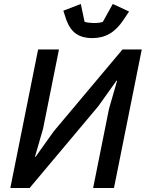

<svg xmlns="http://www.w3.org/2000/svg" viewBox="-20 -947 734 967"><path d="M32 0 172 -698H277L197 -299L156 -157H159L251 -286L597 -698H694L554 0H449L529 -399L570 -541H567L475 -412L129 0ZM444 -755Q396 -755 364 -776.5Q332 -798 314 -847L299 -893L387 -927L406 -837Q416 -834 429.5 -832.5Q443 -831 454 -831Q467 -831 478.5 -832.5Q490 -834 498 -837L548 -927L630 -889L602 -847Q570 -799 532 -777Q494 -755 444 -755Z"/></svg>

Font: IBM Plex Sans Medium
Style: Italic
Weight: 500
Italic angle: -11.31°
Designer: Mike Abbink, Paul van der Laan, Pieter van Rosmalen
Foundry: Bold Monday
Version: Version 3.201